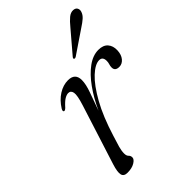

<svg xmlns="http://www.w3.org/2000/svg" viewBox="-198 -729 820 820"><g transform="rotate(-45 211.5 -319.0)"><path d="M69 -369.5Q63.5 -372.5 70 -384Q90 -416 117.8 -433.5Q145.5 -451 174.5 -451Q217.5 -451 217.5 -409.5Q217.5 -384.5 204.2 -347.8Q191 -311 175 -266.5Q199 -319.5 229 -361.2Q259 -403 292 -427Q325 -451 358 -451Q387 -451 401.2 -434.8Q415.5 -418.5 414.5 -392Q413.5 -366.5 400.8 -351.2Q388 -336 370.5 -336Q345 -336 345 -357.5Q345 -366.5 347.8 -374.8Q350.5 -383 350.5 -392Q350.5 -417.5 329.5 -417.5Q305 -417.5 272 -386.8Q239 -356 205.2 -295.5Q171.5 -235 144 -146Q134 -115 128.5 -95.5Q123 -76 123 -60Q123 -46 129.8 -39.8Q136.5 -33.5 136.5 -23.5Q136.5 -12 119.5 -1.8Q102.5 8.5 75.5 8.5Q53.5 8.5 49.8 -7.8Q46 -24 57.5 -60.5L143.5 -330.5Q158.5 -377.5 155.2 -394.5Q152 -411.5 136.5 -411.5Q127 -411.5 114.2 -404Q101.5 -396.5 83 -375.5Q74 -367 69 -369.5ZM341.5 -603Q358.5 -624 373 -636Q387.5 -648 402.5 -647Q416 -646 420.8 -636.8Q425.5 -627.5 421.5 -616.5Q417 -603 404.5 -592Q392 -581 374 -569.5L268.5 -498Q260.5 -494 257.5 -498Q254.5 -501 261 -508.5Z"/></g></svg>

Font: Fraunces 72pt S000 Light
Style: Italic
Weight: 300
Italic angle: -16°
Version: Version 1.000; ttfautohint (v1.8.3)